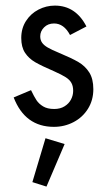

<svg xmlns="http://www.w3.org/2000/svg" viewBox="-20 -445 379 692"><path d="M29.3 -93.8 91.8 -120.1Q103 -96.7 111.6 -83.7Q120.1 -70.8 135.5 -61.5Q150.9 -52.2 175.3 -52.2Q197.3 -52.2 212.6 -61.8Q228 -71.3 235.8 -86.2Q243.7 -101.1 243.7 -117.7Q243.7 -134.8 237.3 -146.2Q231 -157.7 216.8 -166.7Q202.6 -175.8 176.3 -187.5Q129.9 -207.5 106.7 -220.9Q83.5 -234.4 70.1 -254.9Q56.6 -275.4 56.6 -308.1Q56.6 -342.8 73.7 -369.4Q90.8 -396 118.7 -410.4Q146.5 -424.8 177.7 -424.8Q252.9 -424.8 291.5 -349.6L232.4 -318.8Q210.4 -360.4 174.8 -360.4Q152.8 -360.4 138.9 -346.4Q125 -332.5 125 -314Q125 -300.8 131.6 -291.3Q138.2 -281.7 152.1 -273.7Q166 -265.6 191.9 -254.9Q237.8 -235.8 262.5 -221.4Q287.1 -207 301.8 -183.8Q316.4 -160.6 316.4 -123.5Q316.4 -84 297.1 -53Q277.8 -22 245.1 -4.9Q212.4 12.2 174.3 12.2Q70.3 12.2 29.3 -93.8ZM212.9 74.2 147.5 227.5 96.7 211.4 144 53.2Z"/></svg>

Font: NMS Futura Pro Book
Style: Regular
Weight: 400
Designer: Blend3rman
Version: Version 0.1